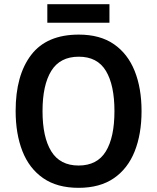

<svg xmlns="http://www.w3.org/2000/svg" viewBox="-20 -891 753 921"><path d="M659 -358Q659 -248 626 -165Q593 -82 526 -36Q459 10 357 10Q254 10 187 -36.5Q120 -83 87.5 -166Q55 -249 55 -359Q55 -530 129.5 -627.5Q204 -725 358 -725Q460 -725 526.5 -679Q593 -633 626 -550.5Q659 -468 659 -358ZM184 -358Q184 -233 226 -165Q268 -97 357 -97Q446 -97 487.5 -164.5Q529 -232 529 -358Q529 -483 488 -551Q447 -619 358 -619Q268 -619 226 -551Q184 -483 184 -358ZM505 -871V-782H207V-871Z"/></svg>

Font: Noto Sans Telugu SemiCondensed SemiBold
Style: Regular
Weight: 600
Width: 4
Designer: Jelle Bosma - Monotype Design Team
Foundry: Monotype Imaging Inc.
Version: Version 2.005; ttfautohint (v1.8.4.7-5d5b)